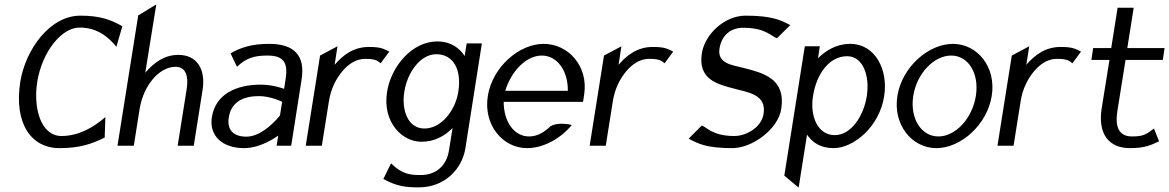

<svg xmlns="http://www.w3.org/2000/svg" viewBox="-20 -661 5303 871"><path d="M72 -290C43 -104 119 11 250 11C342 11 396 -8 455 -37L458 -130C406 -84 337 -44 259 -44C165 -44 130 -171 149 -290C171 -426 259 -536 341 -536C420 -536 470 -495 508 -449L535 -542C485 -570 437 -590 345 -590C204 -590 95 -433 72 -290Z M513 0H587L613 -164C622 -223 646 -270 674 -303C699 -332 735 -358 776 -358C823 -358 836 -316 827 -258L786 0H859L899 -253C914 -348 873 -412 789 -412C723 -412 676 -374 639 -331L689 -641L607 -591Z M941 -129C928 -44 990 11 1087 11C1168 11 1242 -46 1242 -46L1235 0H1301L1348 -299C1366 -410 1314 -462 1201 -462C1121 -462 1071 -445 1026 -419L1055 -358C1097 -398 1134 -409 1193 -409C1262 -409 1288 -381 1276 -305L1269 -258C1269 -258 1220 -277 1163 -277C1054 -277 958 -236 941 -129ZM1018 -129C1030 -204 1091 -225 1155 -225C1209 -225 1260 -199 1260 -199L1250 -137C1250 -137 1176 -41 1098 -41C1043 -41 1008 -68 1018 -129Z M1367 0H1440L1472 -201C1481 -260 1506 -306 1534 -339C1559 -368 1593 -394 1636 -394C1681 -394 1691 -387 1707 -374L1746 -427C1720 -439 1711 -448 1653 -448C1583 -448 1535 -410 1498 -367L1511 -451L1432 -409Z M1736 -245C1714 -108 1803 -18 1891 -18C1953 -18 1998 -45 2033 -80L2017 20C2006 92 1957 133 1889 133C1844 133 1805 131 1754 80L1719 151C1782 186 1827 189 1880 189C1998 189 2076 105 2091 13L2166 -464H2097L2088 -407C2064 -443 2026 -473 1963 -473C1849 -473 1754 -359 1736 -245ZM1814 -244C1828 -334 1888 -415 1959 -415C2039 -415 2075 -342 2059 -244C2046 -162 1984 -78 1905 -78C1830 -78 1801 -162 1814 -244Z M2193 -226C2172 -95 2260 11 2371 11C2444 11 2522 -31 2574 -94C2574 -94 2514 -110 2477 -88C2447 -59 2415 -42 2380 -42C2312 -42 2265 -109 2265 -199H2625L2630 -232C2650 -360 2559 -462 2446 -462C2335 -462 2214 -357 2193 -226ZM2272 -249C2300 -341 2369 -409 2438 -409C2507 -409 2557 -341 2556 -249Z M2655 0H2728L2760 -201C2769 -260 2794 -306 2822 -339C2847 -368 2881 -394 2924 -394C2969 -394 2979 -387 2995 -374L3034 -427C3008 -439 2999 -448 2941 -448C2871 -448 2823 -410 2786 -367L2799 -451L2720 -409Z M3164 -420C3145 -299 3235 -279 3314 -258C3372 -242 3458 -233 3444 -145C3434 -80 3362 -44 3311 -44C3208 -44 3182 -89 3163 -91L3104 -32C3147 -9 3185 11 3302 11C3394 11 3510 -76 3524 -166C3546 -306 3442 -330 3349 -354C3303 -366 3233 -372 3244 -441C3254 -504 3298 -536 3354 -535C3457 -535 3486 -490 3505 -488L3565 -547C3522 -570 3481 -590 3362 -590C3267 -590 3178 -506 3164 -420Z M3538 136 3603 190 3641 -50C3665 -16 3700 11 3762 11C3850 11 3969 -83 3991 -225C4010 -344 3951 -462 3837 -462C3774 -462 3727 -432 3691 -397L3699 -451H3631ZM3668 -224C3684 -328 3743 -406 3823 -406C3894 -406 3927 -319 3912 -224C3898 -136 3842 -48 3767 -48C3688 -48 3654 -136 3668 -224Z M4051 -226C4030 -95 4117 11 4228 11C4339 11 4458 -95 4479 -226C4500 -357 4414 -462 4303 -462C4192 -462 4072 -357 4051 -226ZM4123 -226C4139 -328 4217 -409 4295 -409C4373 -409 4423 -328 4407 -226C4391 -124 4315 -42 4237 -42C4159 -42 4107 -124 4123 -226Z M4505 0H4578L4610 -201C4619 -260 4644 -306 4672 -339C4697 -368 4731 -394 4774 -394C4819 -394 4829 -387 4845 -374L4884 -427C4858 -439 4849 -448 4791 -448C4721 -448 4673 -410 4636 -367L4649 -451L4570 -409Z M4931 -389H5013L4977 -165C4961 -52 5011 11 5106 11C5174 11 5202 -3 5238 -20L5215 -78C5182 -55 5174 -42 5115 -42C5057 -42 5037 -84 5049 -158L5086 -389H5255L5263 -443H5094L5123 -626H5050L5021 -443H4939Z"/></svg>

Font: Charger Sport
Style: DfNrwObl
Weight: 400
Designer: Jasper
Foundry: Cannot Into Space Fonts
Version: Version 1.1